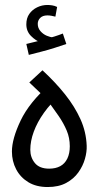

<svg xmlns="http://www.w3.org/2000/svg" viewBox="-20 -750 397 773"><path d="M172 3Q126 3 94 -16.5Q62 -36 45 -68.5Q28 -101 28 -140Q28 -191 63 -264.5Q98 -338 181 -411L160 -359L98 -418L151 -467Q203 -419 242 -370Q281 -321 304 -270Q327 -219 329 -163Q330 -139 322 -110.5Q314 -82 295.5 -56Q277 -30 246.5 -13.5Q216 3 172 3ZM178 -71Q204 -71 222.5 -81Q241 -91 251 -111.5Q261 -132 261 -161Q261 -195 248.5 -224.5Q236 -254 216.5 -282.5Q197 -311 175 -341L223 -368Q184 -334 157 -296Q130 -258 116 -220Q102 -182 102 -147Q102 -116 120.5 -93.5Q139 -71 178 -71ZM96 -529 86 -573Q107 -578 120.5 -581.5Q134 -585 151 -589L146 -578Q124 -586 105 -605Q86 -624 86 -652Q86 -677 98 -694Q110 -711 129.5 -720.5Q149 -730 171 -730Q179 -730 189.5 -728.5Q200 -727 210 -722L203 -683Q195 -685 187 -686.5Q179 -688 171 -688Q152 -688 142 -678Q132 -668 132 -654Q132 -637 143 -624.5Q154 -612 168.5 -606Q183 -600 192 -600L157 -591Q180 -597 199 -603Q218 -609 233 -615L247 -573Q227 -566 200.5 -557.5Q174 -549 146.5 -542Q119 -535 96 -529Z"/></svg>

Font: Noto Sans Arabic ExtraCondensed
Style: Regular
Weight: 400
Width: 2
Designer: Monotype Design Team, Nadine Chahine, Nizar Qandah and Khaled Hosny
Foundry: Monotype Imaging Inc.
Version: Version 2.012